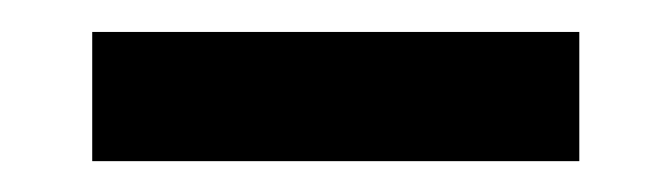

<svg xmlns="http://www.w3.org/2000/svg" viewBox="-20 -742 427 122"><path d="M38.6 -639.6V-721.7H348.1V-639.6Z"/></svg>

Font: Giphurs Medium
Style: Regular
Weight: 500
Version: Version 0.920; ttfautohint (v1.8.4.7-5d5b)